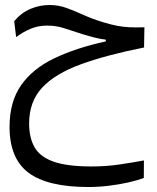

<svg xmlns="http://www.w3.org/2000/svg" viewBox="-20 -438 626 766"><path d="M332.5 308.1Q170.4 308.1 94.2 251.5Q18.1 194.8 18.1 67.9Q18.1 -31.7 64 -97.7Q109.9 -163.6 196 -205.1Q282.2 -246.6 402.3 -272.9V-279.8Q381.3 -282.2 360.4 -287.4Q339.4 -292.5 307.6 -302.2Q266.6 -315.4 235.1 -325.7Q203.6 -335.9 167.5 -335.9Q131.8 -335.9 101.1 -322.8Q70.3 -309.6 44.4 -290L36.6 -353.5Q65.4 -387.7 102.1 -402.8Q138.7 -418 177.7 -418Q213.4 -418 245.6 -406.2Q277.8 -394.5 313.2 -378.4Q348.6 -362.3 393.6 -348.6Q424.3 -339.4 447.8 -335Q471.2 -330.6 496.3 -329.3Q521.5 -328.1 556.2 -329.1L554.7 -248.5Q405.3 -218.8 303 -181.6Q200.7 -144.5 148.4 -88.6Q96.2 -32.7 96.2 54.7Q96.2 112.3 118.4 150.4Q140.6 188.5 194.8 207.3Q249 226.1 345.7 226.1Q404.3 226.1 458 218Q511.7 210 554.2 202.1L553.7 272Q529.8 281.2 493.2 289.6Q456.5 297.9 414.8 303Q373 308.1 332.5 308.1Z"/></svg>

Font: Cascadia Code NF SemiLight
Style: Regular
Weight: 350
Monospace: yes
Designer: Aaron Bell
Foundry: Saja Typeworks
Version: Version 2404.023; ttfautohint (v1.8.4)